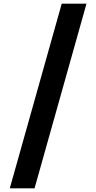

<svg xmlns="http://www.w3.org/2000/svg" viewBox="-20 -853 522 1039"><path d="M448 -833 167 166H33L314 -833Z"/></svg>

Font: Noto Sans Oriya
Style: Bold
Weight: 700
Designer: Amélie Bonet and Sol Matas
Foundry: Google LLC
Version: Version 2.006; ttfautohint (v1.8.4.7-5d5b)